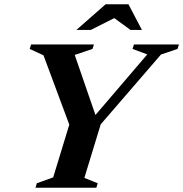

<svg xmlns="http://www.w3.org/2000/svg" viewBox="-20 -878 857 898"><path d="M668.9 -623.6 599.8 -649.1 606.5 -670H816.9L810.3 -649.1L732.9 -623L451.1 -296.6L374.6 -46L437 -20.9L430.6 0H146L152.3 -20.9L228.8 -48.5L304.1 -295L183.4 -619.4L118.9 -649.1L125.5 -670H419.5L412.5 -649.1L329.5 -621.1L433.7 -319.1L408.5 -319.2ZM337.4 -738 473.9 -858H580.8L643.8 -738H590.4L505.1 -800.1H527.9L404.7 -738Z"/></svg>

Font: Newsreader Text
Style: Italic
Weight: 400
Italic angle: -17°
Designer: Hugues Gentile
Foundry: Production Type
Version: Version 1.001